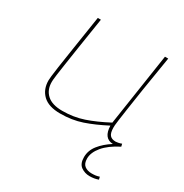

<svg xmlns="http://www.w3.org/2000/svg" viewBox="-172 -665 977 1020"><g transform="rotate(30 316.0 -155.0)"><path d="M518 220Q488 220 465 203.5Q442 187 442 147Q442 106 469 72Q496 38 540 10Q482 8 480 -68Q409 -31 348.5 -10.5Q288 10 216 10Q145 10 110 -23.5Q75 -57 75 -112Q75 -120 77 -138Q79 -156 85 -198.5Q91 -241 103.5 -320.5Q116 -400 136 -530H155Q137 -416 125.5 -341.5Q114 -267 107.5 -223Q101 -179 98 -157Q95 -135 94.5 -126.5Q94 -118 94 -113Q94 -65 125 -36.5Q156 -8 219 -8Q288 -8 348.5 -28.5Q409 -49 481 -87L548 -530H568Q547 -404 534 -321Q521 -238 514 -189Q507 -140 503.5 -115.5Q500 -91 499.5 -81.5Q499 -72 499 -68Q499 -35 510.5 -21.5Q522 -8 546 -8Q551 -8 561.5 -10Q572 -12 582 -16L586 0Q523 32 491.5 70Q460 108 460 145Q460 176 477 189Q494 202 520 202Q534 202 545 200.5Q556 199 567 195L571 211Q547 220 518 220Z"/></g></svg>

Font: Georama Extended Thin
Style: Italic
Weight: 100
Width: 7
Italic angle: -9°
Designer: Jean-Baptiste Levee
Foundry: Production Type
Version: Version 1.000